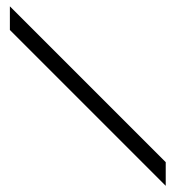

<svg xmlns="http://www.w3.org/2000/svg" viewBox="-20 -687 619 616"><path d="M511.7 -90.8 11.7 -590.8V-666.7L511.7 -166.7Z"/></svg>

Font: 0xA000
Style: Regular
Weight: 400
Version: Version 0.1